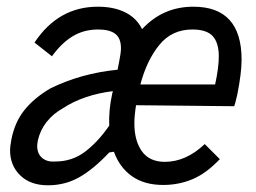

<svg xmlns="http://www.w3.org/2000/svg" viewBox="-20 -542 764 573"><path d="M701 -364Q701 -324 688 -259Q681 -229 679 -225L386 -228Q381 -196 381 -174Q381 -122 403.5 -90.5Q426 -59 472 -59Q535 -59 591 -112L636 -67Q595 -24 554 -7Q513 10 467 10Q411 10 374 -16Q337 -42 320 -89H319L306 -87Q259 -37 216.5 -13Q174 11 123 11Q71 11 40.5 -18.5Q10 -48 10 -94Q10 -104 14 -126Q24 -177 52.5 -213Q81 -249 130 -278Q221 -323 331 -334L336 -360Q341 -385 341 -398Q341 -428 324 -441Q307 -454 273 -454Q230 -454 196.5 -433.5Q163 -413 135 -374L83 -415Q154 -522 272 -522Q320 -522 354 -505Q388 -488 404 -455Q466 -522 557 -522Q701 -522 701 -364ZM399 -290H622Q633 -340 633 -374Q633 -414 615 -434Q597 -454 554 -454Q493 -454 455.5 -408Q418 -362 399 -290ZM306 -167Q304 -213 315 -263L317 -270Q275 -265 236.5 -252Q198 -239 168 -219Q139 -203 119.5 -178.5Q100 -154 93 -123Q91 -111 91 -107Q91 -83 106 -70.5Q121 -58 145 -60Q195 -60 233.5 -89Q272 -118 306 -167Z"/></svg>

Font: Decalotype
Style: Italic
Weight: 400
Italic angle: -12°
Designer: Alfredo Marco Pradil
Foundry: Alfredo Marco Pradil
Version: Version 1.0